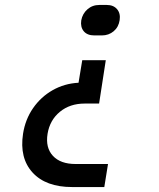

<svg xmlns="http://www.w3.org/2000/svg" viewBox="-20 -575 640 775"><path d="M361 -432Q332 -432 318 -449Q304 -466 308 -493Q313 -520 333 -537.5Q353 -555 381 -555H411Q438 -555 452.5 -538Q467 -521 463 -494Q459 -466 439 -449Q419 -432 391 -432ZM271 180Q165 180 111.5 121.5Q58 63 73 -35Q82 -93 113.5 -138.5Q145 -184 192.5 -211Q240 -238 297 -241L312 -332H407L380 -157H322Q262 -157 221.5 -123.5Q181 -90 172 -35Q163 21 193.5 54Q224 87 285 87H416L401 180Z"/></svg>

Font: JetBrains Mono NL Medium
Style: Italic
Weight: 500
Italic angle: -9°
Monospace: yes
Designer: Philipp Nurullin, Konstantin Bulenkov
Foundry: JetBrains
Version: Version 2.305; ttfautohint (v1.8.4.7-5d5b)